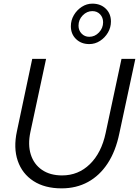

<svg xmlns="http://www.w3.org/2000/svg" viewBox="-20 -1023 763 1054"><path d="M318 11Q226 11 164 -29Q102 -69 77.5 -140Q53 -211 73 -303L157 -700H233L147 -299Q132 -229 149 -175Q166 -121 210.5 -90.5Q255 -60 321 -60Q410 -60 473.5 -122Q537 -184 560 -293L647 -700H723L635 -290Q615 -193 571 -126Q527 -59 463 -24Q399 11 318 11ZM470 -781Q426 -781 397.5 -808.5Q369 -836 369 -879Q369 -912 385.5 -940Q402 -968 429 -985.5Q456 -1003 487 -1003Q532 -1003 560.5 -975.5Q589 -948 589 -905Q589 -872 572.5 -844Q556 -816 529 -798.5Q502 -781 470 -781ZM470 -821Q501 -821 523.5 -845Q546 -869 546 -901Q546 -927 529.5 -944.5Q513 -962 487 -962Q457 -962 434 -938.5Q411 -915 411 -882Q411 -856 428 -838.5Q445 -821 470 -821Z"/></svg>

Font: Red Hat Display VF
Style: Italic
Weight: 300
Italic angle: -12°
Designer: Pentagram, MCKL
Foundry: Pentagram, MCKL
Version: Version 1.023